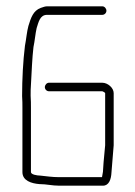

<svg xmlns="http://www.w3.org/2000/svg" viewBox="-20 -644 429 608"><path d="M304 -624H129C124 -624 117 -622 109 -619C85 -610 78 -588 70 -562C65 -544 63 -519 59 -499C53 -451 50 -393 50 -340C51 -327 51 -314 51 -302V-99C51 -72 79 -63 105 -61C127 -61 145 -56 167 -56H306C325 -56 332 -76 333 -98C335 -127 338 -155 340 -184V-349C340 -366 321 -382 304 -382H135C128 -382 122 -375 122 -368C122 -361 128 -355 135 -355H304C305 -355 313 -351 313 -349V-184C311 -164 310 -150 308 -130L306 -100C305 -93 304 -87 303 -83H167C145 -83 127 -86 107 -88C98 -88 78 -91 78 -99V-302C78 -314 78 -327 77 -341C77 -354 77 -365 78 -376C80 -413 82 -462 86 -495C90 -513 92 -538 96 -555C102 -573 106 -597 129 -597H304C311 -597 317 -603 317 -610C317 -617 311 -624 304 -624Z"/></svg>

Font: Electronic
Style: Lt
Weight: 300
Version: Version 1.011